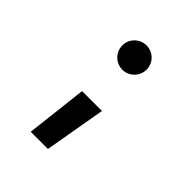

<svg xmlns="http://www.w3.org/2000/svg" viewBox="-204 -654 994 994"><g transform="rotate(45 293.0 -157.0)"><path d="M185.1 212.9H311L369.6 -124H224.1ZM293 -349.6C342.3 -349.6 381.8 -389.6 381.8 -438.5C381.8 -487.8 342.3 -527.3 293 -527.3C243.7 -527.3 204.1 -487.8 204.1 -438.5C204.1 -389.6 243.7 -349.6 293 -349.6Z"/></g></svg>

Font: Cascadia Mono NF
Style: Bold
Weight: 700
Monospace: yes
Designer: Aaron Bell
Foundry: Saja Typeworks
Version: Version 2404.023